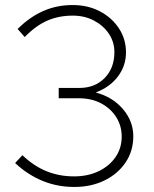

<svg xmlns="http://www.w3.org/2000/svg" viewBox="-20 -731 613 762"><path d="M275 11Q207 11 148 -13.5Q89 -38 40 -84L69 -115Q114 -72 164.5 -51.5Q215 -31 274 -31Q329 -31 371.5 -51.5Q414 -72 438.5 -107.5Q463 -143 463 -189Q463 -232 441 -266.5Q419 -301 381 -321Q343 -341 293 -341H213V-382H295Q357 -382 395.5 -421.5Q434 -461 434 -524Q434 -564 412.5 -596.5Q391 -629 353.5 -649Q316 -669 269 -669Q214 -669 168.5 -649.5Q123 -630 78 -584L50 -616Q97 -663 151 -687Q205 -711 268 -711Q329 -711 376.5 -686Q424 -661 452 -618.5Q480 -576 480 -523Q480 -470 448 -427.5Q416 -385 360 -364Q427 -346 468 -298Q509 -250 509 -190Q509 -132 478.5 -86.5Q448 -41 395 -15Q342 11 275 11Z"/></svg>

Font: Red Hat Display
Style: Regular
Weight: 300
Designer: Pentagram, MCKL
Foundry: Pentagram, MCKL
Version: Version 1.023